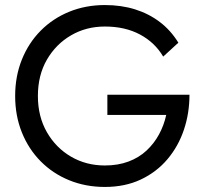

<svg xmlns="http://www.w3.org/2000/svg" viewBox="-20 -730 815 760"><path d="M405 -355H730Q730 -282 708 -216.5Q686 -151 643 -100Q600 -49 537.5 -19.5Q475 10 395 10Q319 10 254 -16.5Q189 -43 141 -91.5Q93 -140 66.5 -206Q40 -272 40 -350Q40 -428 66.5 -494Q93 -560 141 -608.5Q189 -657 254 -683.5Q319 -710 395 -710Q460 -710 514.5 -693Q569 -676 612.5 -643Q656 -610 686 -561L626 -506Q593 -562 534 -593.5Q475 -625 395 -625Q321 -625 261 -590Q201 -555 165.5 -493.5Q130 -432 130 -350Q130 -269 165.5 -207Q201 -145 261 -110Q321 -75 395 -75Q447 -75 488.5 -90.5Q530 -106 560 -134Q590 -162 609.5 -198Q629 -234 638 -275H405Z"/></svg>

Font: Jost
Style: Regular
Weight: 400
Version: Version 3.710